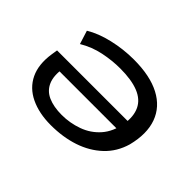

<svg xmlns="http://www.w3.org/2000/svg" viewBox="-103 -717 938 938"><g transform="rotate(45 366.0 -248.0)"><path d="M310 9Q229 9 169.5 -19.5Q110 -48 83.5 -103.5Q57 -159 69 -239L74 -271H587L578 -207H126L158 -232Q148 -173 164 -135.5Q180 -98 218.5 -81Q257 -64 313 -64Q369 -64 422 -83Q475 -102 511.5 -143.5Q548 -185 559 -251V-250Q568 -308 549 -348Q530 -388 481.5 -407.5Q433 -427 355 -427Q299 -427 241 -415Q183 -403 131 -372L109 -442Q158 -472 228.5 -488.5Q299 -505 371 -505Q483 -505 553.5 -468Q624 -431 649 -362Q674 -293 650 -198Q630 -129 581 -83Q532 -37 463 -14Q394 9 310 9Z"/></g></svg>

Font: Nunito Sans 7pt Expanded
Style: Italic
Weight: 400
Width: 7
Italic angle: -9°
Designer: Vernon Adams
Foundry: Vernon Adams
Version: Version 3.101;gftools[0.9.27]